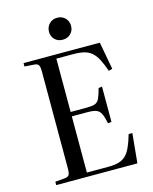

<svg xmlns="http://www.w3.org/2000/svg" viewBox="-134 -1012 876 1099"><g transform="rotate(-15 304.5 -462.0)"><path d="M60 0V-20L118 -25Q137 -27 143 -37.5Q149 -48 149 -76V-652Q149 -677 142.5 -687.5Q136 -698 116 -699L60 -703V-723H512L542 -560L520 -554Q505 -597 490.5 -625Q476 -653 457 -669.5Q438 -686 411.5 -692.5Q385 -699 345 -699H248V-383H341Q375 -383 392 -389Q409 -395 418.5 -415Q428 -435 438 -474L459 -477V-268L438 -265Q430 -304 420.5 -323.5Q411 -343 393 -350Q375 -357 341 -357H248V-24H375Q412 -24 436.5 -31Q461 -38 478.5 -54.5Q496 -71 509.5 -100.5Q523 -130 536 -175H558L541 0ZM312 -794Q284 -794 265.5 -812Q247 -830 247 -858Q247 -886 265.5 -905Q284 -924 312 -924Q341 -924 359.5 -905.5Q378 -887 378 -859Q378 -831 359.5 -812.5Q341 -794 312 -794Z"/></g></svg>

Font: Literata 60pt
Style: Regular
Weight: 400
Designer: Latin by Veronika Burian and Jose Scaglione. Greek by Irene Vlachou. Cyrillic by Vera Evstafieva.
Foundry: TypeTogether
Version: Version 3.002